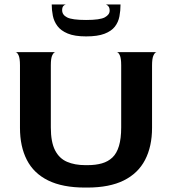

<svg xmlns="http://www.w3.org/2000/svg" viewBox="-20 -835 775 865"><path d="M363 10Q262 10 197 -22Q132 -54 101 -114.5Q70 -175 70 -259V-541Q70 -573 63.5 -586.5Q57 -600 50 -600H229Q222 -599 215.5 -586Q209 -573 209 -541V-261Q209 -195 228 -158Q247 -121 282 -106Q317 -91 364 -91H375Q411 -91 439 -99Q467 -107 486.5 -125.5Q506 -144 516 -177.5Q526 -211 526 -261V-541Q526 -573 519.5 -586.5Q513 -600 506 -600H685Q678 -599 671.5 -585.5Q665 -572 665 -540V-259Q665 -175 633.5 -114.5Q602 -54 537.5 -22Q473 10 373 10ZM368 -671Q316 -671 285 -684Q254 -697 238.5 -718Q223 -739 218 -764.5Q213 -790 213 -815H277Q271 -814 265.5 -808Q260 -802 260 -789Q260 -768 282.5 -756.5Q305 -745 368 -745Q431 -745 452.5 -757Q474 -769 474 -787Q474 -800 468.5 -806.5Q463 -813 457 -815H523Q523 -787 518 -761Q513 -735 497.5 -715Q482 -695 451 -683Q420 -671 368 -671Z"/></svg>

Font: Red Rose SemiBold
Style: Regular
Weight: 600
Designer: Jaikishan Patel
Version: Version 2.000